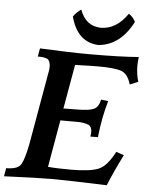

<svg xmlns="http://www.w3.org/2000/svg" viewBox="-74 -969 829 1020"><g transform="rotate(5 340.0 -459.0)"><path d="M533.7 0Q337.9 -7.3 240.2 -7.8Q169.4 -7.8 -14.2 0L-6.3 -43.9Q56.6 -43.9 73.2 -73.5Q89.8 -103 105 -181.2L173.8 -572.3Q176.8 -587.9 176.8 -600.1Q176.8 -625 166 -637.2Q155.3 -649.4 109.4 -649.4L117.2 -693.4Q278.8 -685.5 385.3 -685.5Q544.4 -685.5 644 -693.4Q640.6 -666.5 640.6 -645.5Q640.6 -602.5 652.8 -562L608.9 -543.9Q592.8 -598.6 558.3 -611.8Q523.9 -625 432.1 -625Q397.9 -625 310.5 -622.1L269 -386.2L341.3 -387.2Q405.8 -387.2 430.9 -398.9Q456.1 -410.6 464.4 -450.7L502.4 -445.8Q476.6 -359.4 464.8 -250.5L424.3 -250Q427.2 -265.1 427.2 -274.4Q427.2 -302.7 408.2 -312Q385.7 -321.8 344.2 -321.8H258.3L214.4 -70.3Q259.8 -65.9 337.4 -65.9Q439.5 -65.9 484.1 -84.7Q528.8 -103.5 568.8 -181.2L610.4 -167Q563.5 -73.2 533.7 0ZM423.8 -738.3Q311.5 -744.1 276.4 -877.4Q293.5 -901.9 317.9 -918Q348.1 -832.5 429.7 -830.6Q512.2 -831.5 571.8 -918Q595.7 -901.9 607.4 -877.4Q540.5 -747.6 423.8 -738.3Z"/></g></svg>

Font: Kelvinch
Style: Bold Italic
Weight: 700
Italic angle: -10°
Designer: Paul James Miller
Foundry: High-Logic / Made with FontCreator
Version: Version 3.30 September 23, 2016